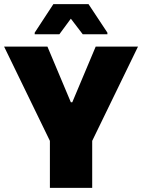

<svg xmlns="http://www.w3.org/2000/svg" viewBox="-21 -915 692 935"><path d="M222 0V-229L-1 -688H210L324 -417H331L445 -688H651L428 -229V0ZM148 -748V-756L239 -895H410L502 -756V-748H382L324 -824L268 -748Z"/></svg>

Font: Saira Thin ExtraBold
Style: Regular
Weight: 800
Version: Version 1.101